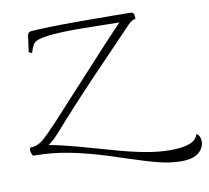

<svg xmlns="http://www.w3.org/2000/svg" viewBox="-91 -801 1171 1077"><g transform="rotate(-10 494.0 -263.0)"><path d="M988 83Q988 119 956.5 146Q925 173 859 173Q796 173 730.5 156.5Q665 140 556 104L464 74Q354 39 253 18.5Q152 -2 45 -2Q41 -2 36.5 -12.5Q32 -23 31 -33Q31 -50 39 -50Q75 -50 108 -77Q137 -101 199 -167.5Q261 -234 396 -382Q586 -590 649 -654Q616 -654 550 -656Q452 -658 408 -658Q301 -658 236.5 -649.5Q172 -641 158 -620Q150 -608 144.5 -592.5Q139 -577 137 -571Q128 -571 119 -580Q121 -589 128 -642L131 -669Q134 -690 154 -692Q244 -699 432 -699L622 -698Q663 -697 720 -697Q734 -697 737.5 -687Q741 -677 742 -659Q719 -655 699 -634Q688 -622 560 -489Q331 -252 203 -105Q170 -68 139 -46Q193 -36 249.5 -21.5Q306 -7 398 19L483 43Q581 71 660 86Q739 101 806 101Q877 101 916.5 86Q956 71 966 37Q976 42 982 54.5Q988 67 988 83Z"/></g></svg>

Font: Charmonman
Style: Regular
Weight: 400
Designer: Ekaluck Peanpanawate
Foundry: Cadson Demak Co.,Ltd.
Version: Version 1.000; ttfautohint (v1.6)